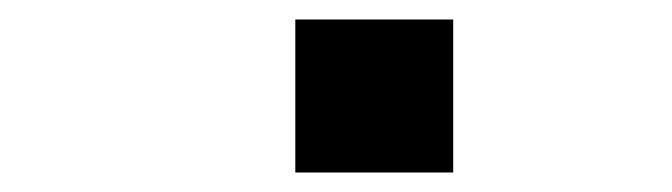

<svg xmlns="http://www.w3.org/2000/svg" viewBox="-20 -414 690 197"><path d="M283 -237V-394H445V-237Z"/></svg>

Font: Azeret Mono SemiBold
Style: Regular
Weight: 600
Designer: Martin Vácha
Foundry: Displaay
Version: Version 1.002